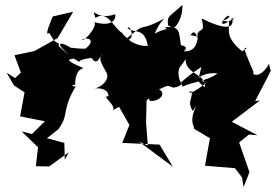

<svg xmlns="http://www.w3.org/2000/svg" viewBox="-20 -651 1125 782"><path d="M244 0 242 -69 171 -88 216 -123C264 -184 228 -199 290 -302C293 -293 257 -305 286 -306C286 -379 327 -371 319 -374C253 -402 249 -410 281 -412C325 -387 272 -406 353 -415C379 -375 387 -433 399 -428C378 -421 392 -393 412 -358C431 -330 395 -295 362 -290C375 -293 422 -294 422 -258C386 -266 462 -216 437 -201L465 -216L507 -142L478 -69L630 -62L684 28L545 -75L582 -58L575 -151L577 -242C604 -266 565 -229 617 -243C652 -259 643 -280 628 -287C665 -303 657 -305 687 -294C735 -302 716 -322 709 -320C714 -300 715 -324 800 -378C782 -292 775 -361 866 -352C824 -320 756 -316 724 -298C699 -343 706 -370 715 -381C706 -370 748 -419 737 -422C724 -347 821 -354 815 -296C768 -327 798 -333 817 -311C739 -250 746 -282 760 -279C767 -248 740 -240 765 -199C804 -256 747 -182 768 -139L771 -126L835 -88L815 24L937 34L966 72L972 111L996 50L954 -71L994 -103L1029 -100L924 -155L1039 -242L1019 -239L1069 -335L1083 -364C1087 -381 1083 -343 1076 -391C1038 -325 1002 -349 1013 -357C993 -404 962 -471 984 -454C911 -405 925 -410 992 -365C985 -366 994 -381 978 -382C975 -392 960 -432 968 -440C902 -497 912 -517 913 -562C856 -574 901 -557 915 -586C900 -596 845 -513 936 -580C897 -567 948 -576 927 -570C930 -541 907 -523 801 -576C821 -497 780 -558 786 -485C772 -555 753 -493 753 -509C808 -496 797 -496 787 -516C777 -538 806 -438 728 -442C766 -471 673 -470 717 -465C708 -520 716 -546 652 -540C676 -507 725 -559 723 -631C672 -583 658 -588 665 -547C712 -524 677 -551 610 -514C631 -565 656 -580 648 -575C530 -512 589 -573 493 -492C536 -480 509 -557 500 -536C523 -514 569 -543 582 -464C512 -461 501 -515 484 -467C544 -482 485 -495 478 -517C446 -531 420 -613 369 -578C351 -634 367 -564 449 -593C453 -581 446 -535 357 -563C392 -561 321 -475 314 -490C350 -503 367 -480 324 -450C364 -456 332 -448 267 -457C235 -479 193 -486 261 -428C181 -487 246 -462 207 -480C179 -510 211 -472 180 -517C158 -499 189 -570 195 -584L278 -603L215 -496L120 -443L39 -426L65 -355L41 -333L7 -355L37 -303L80 -275L62 -177L163 -157L110 -105L68 -116L135 -51L126 26L180 27L260 -31Z"/></svg>

Font: Hussar Lance
Style: Regular
Weight: 700
Foundry: Cannot Into Space Fonts, PlusOne Fonts
Version: Version 2.27